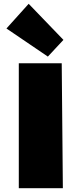

<svg xmlns="http://www.w3.org/2000/svg" viewBox="-20 -991 430 1011"><path d="M79 -658H305L311 0H79ZM14 -841 131 -971 314 -781 232 -693Z"/></svg>

Font: Ysabeau Black
Style: Regular
Weight: 900
Designer: Christian Thalmann (Catharsis Fonts)
Version: Version 0.003